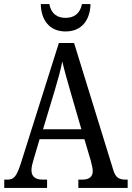

<svg xmlns="http://www.w3.org/2000/svg" viewBox="-20 -926 649 946"><path d="M303 -771C386 -771 424 -831 426 -906H384C374 -858 344 -838 303 -838C262 -838 232 -858 223 -906H181C182 -831 221 -771 303 -771ZM1 0H212V-41H190C152 -41 135 -58 135 -88C135 -103 141 -126 146 -142L175 -240H396L427 -135C432 -116 437 -95 437 -83C437 -56 420 -41 386 -41H366V0H609V-41H600C565 -41 549 -52 538 -89L345 -714H270L82 -119C61 -55 48 -41 16 -41H1ZM192 -289 251 -485C267 -538 279 -583 287 -623C296 -583 310 -535 327 -475L381 -289Z"/></svg>

Font: Noto Serif Tamil Condensed
Style: Italic
Weight: 400
Width: 3
Italic angle: -12°
Designer: Indian Type Foundry, Tom Grace, and the Monotype Design Team
Foundry: Monotype Imaging Inc.
Version: Version 2.003